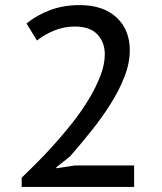

<svg xmlns="http://www.w3.org/2000/svg" viewBox="-20 -733 634 753"><path d="M489 -536Q489 -485 468 -431.5Q447 -378 413.5 -325Q380 -272 338.5 -220Q297 -168 255 -120L201 -77V-73L273 -84H506V0H65V-36Q89 -59 122.5 -92.5Q156 -126 192.5 -166.5Q229 -207 264.5 -252Q300 -297 328 -343.5Q356 -390 373.5 -435Q391 -480 391 -520Q391 -567 362 -598Q333 -629 273 -629Q231 -629 192 -613Q153 -597 125 -574L84 -641Q125 -674 177 -693.5Q229 -713 292 -713Q385 -713 437 -664.5Q489 -616 489 -536Z"/></svg>

Font: PT Sans Caption
Style: Regular
Weight: 400
Designer: A.Korolkova, O.Umpeleva, V.Yefimov
Foundry: ParaType Ltd
Version: Version 2.004W OFL